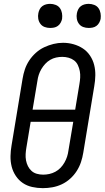

<svg xmlns="http://www.w3.org/2000/svg" viewBox="-20 -968 543 996"><path d="M202 8Q174 8 147 2Q120 -4 98.5 -18.5Q77 -33 62 -55.5Q47 -78 40.5 -104Q34 -130 34.5 -158Q35 -186 40 -214L97 -559Q101 -584 109 -608Q117 -632 131.5 -654Q146 -676 166 -694Q186 -712 209.5 -723Q233 -734 257.5 -740Q282 -746 307 -746Q335 -746 361.5 -738.5Q388 -731 410 -716.5Q432 -702 447 -679.5Q462 -657 468.5 -631Q475 -605 474.5 -577Q474 -549 469 -521L412 -176Q408 -151 400 -127Q392 -103 378 -81Q364 -59 344 -41Q324 -23 300.5 -12Q277 -1 252 3.5Q227 8 202 8ZM370 -399 392 -532Q395 -549 396 -566Q397 -583 394 -599Q391 -615 384 -630Q377 -645 364.5 -654.5Q352 -664 336 -668.5Q320 -673 303 -673Q287 -673 271 -669.5Q255 -666 240.5 -657.5Q226 -649 214.5 -636.5Q203 -624 194.5 -609.5Q186 -595 181 -579.5Q176 -564 174 -548L149 -399ZM204 -62Q220 -62 236 -65.5Q252 -69 267 -77Q282 -85 294 -97.5Q306 -110 314.5 -125Q323 -140 328 -155.5Q333 -171 335 -187L360 -336H139L117 -203Q114 -186 113 -169Q112 -152 115 -136Q118 -120 125 -106Q132 -92 143.5 -81.5Q155 -71 171 -66.5Q187 -62 204 -62ZM440 -823Q425 -823 411.5 -828Q398 -833 389.5 -844.5Q381 -856 378.5 -870.5Q376 -885 379 -900Q381 -910 386 -920Q391 -930 400 -936.5Q409 -943 419.5 -945.5Q430 -948 440 -948Q455 -948 469 -942.5Q483 -937 491 -925.5Q499 -914 501.5 -899.5Q504 -885 502 -870Q500 -860 494.5 -850Q489 -840 480 -833.5Q471 -827 460.5 -825Q450 -823 440 -823ZM240 -823Q225 -823 211.5 -828Q198 -833 189.5 -844.5Q181 -856 178.5 -870.5Q176 -885 179 -900Q181 -910 186 -920Q191 -930 200 -936.5Q209 -943 219.5 -945.5Q230 -948 240 -948Q255 -948 269 -942.5Q283 -937 291 -925.5Q299 -914 301.5 -899.5Q304 -885 302 -870Q300 -860 294.5 -850Q289 -840 280 -833.5Q271 -827 260.5 -825Q250 -823 240 -823Z"/></svg>

Font: Iosevka Slab Oblique
Style: Regular
Weight: 400
Italic angle: -9°
Monospace: yes
Designer: Belleve Invis
Foundry: Belleve Invis
Version: Version 11.1.1; ttfautohint (v1.8.3)